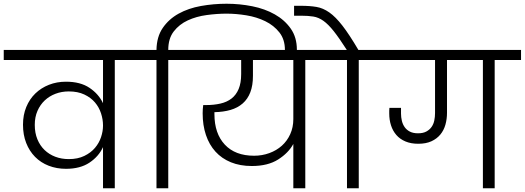

<svg xmlns="http://www.w3.org/2000/svg" viewBox="-49 -1007 2807 1027"><path d="M319 -156Q367 -156 402 -173Q437 -190 459 -216Q481 -242 491.5 -273.5Q502 -305 502 -335V-336Q502 -368 491.5 -400.5Q481 -433 459 -459Q437 -485 402 -501.5Q367 -518 319 -518Q281 -518 248 -505.5Q215 -493 190.5 -470Q166 -447 151.5 -414Q137 -381 137 -339Q137 -296 151 -262Q165 -228 189.5 -204.5Q214 -181 247 -168.5Q280 -156 319 -156ZM565 -686V0H502V-220Q479 -170 429.5 -137Q380 -104 304 -104Q254 -104 211.5 -120.5Q169 -137 138.5 -168Q108 -199 91 -242.5Q74 -286 74 -340Q74 -392 91.5 -434.5Q109 -477 140 -507Q171 -537 213 -553.5Q255 -570 304 -570Q381 -570 430 -537Q479 -504 502 -455V-686H-29V-740H705V-686Z M851 0H788V-686H647V-740H788Q789 -810 821.5 -857.5Q854 -905 906.5 -934Q959 -963 1026 -975Q1093 -987 1163 -987Q1233 -987 1300.5 -973.5Q1368 -960 1421 -930Q1474 -900 1506.5 -853.5Q1539 -807 1539 -741V-724H1475V-740Q1475 -796 1445.5 -833.5Q1416 -871 1370 -893.5Q1324 -916 1269 -925Q1214 -934 1163 -934Q1112 -934 1056.5 -926.5Q1001 -919 955.5 -898Q910 -877 880.5 -839Q851 -801 851 -740H992V-686H851Z M1310 -174Q1353 -174 1391.5 -188Q1430 -202 1458.5 -227.5Q1487 -253 1503.5 -289.5Q1520 -326 1520 -370V-686H1304V-601Q1304 -550 1290 -513.5Q1276 -477 1249 -453.5Q1222 -430 1184 -419Q1146 -408 1098 -407V-396Q1098 -293 1153.5 -233.5Q1209 -174 1310 -174ZM934 -740H1724V-686H1584V0H1520V-237Q1494 -189 1439 -154Q1384 -119 1298 -119Q1235 -119 1186 -139Q1137 -159 1103.5 -196Q1070 -233 1052.5 -285Q1035 -337 1035 -401Q1035 -424 1038 -445H1053Q1095 -445 1130 -453Q1165 -461 1189.5 -480Q1214 -499 1227.5 -531Q1241 -563 1241 -611V-686H934Z M1807 0V-686H1666V-740H1806Q1765 -804 1736 -840.5Q1707 -877 1681 -895.5Q1655 -914 1627 -918.5Q1599 -923 1562 -923H1524V-976H1561Q1608 -976 1643.5 -970Q1679 -964 1712.5 -940.5Q1746 -917 1782.5 -870Q1819 -823 1868 -740H2011V-686H1870V0Z M2534 -686H2342V-404Q2342 -370 2333.5 -340Q2325 -310 2306.5 -287.5Q2288 -265 2259 -251.5Q2230 -238 2188 -238Q2149 -238 2119.5 -250.5Q2090 -263 2071 -285Q2052 -307 2042.5 -336.5Q2033 -366 2033 -400Q2033 -408 2033 -415Q2033 -422 2034 -430H2096V-399Q2096 -380 2100.5 -361Q2105 -342 2115.5 -327Q2126 -312 2143.5 -303Q2161 -294 2187 -294Q2214 -294 2231.5 -303.5Q2249 -313 2259.5 -328Q2270 -343 2274 -362.5Q2278 -382 2278 -402V-686H1953V-740H2738V-686H2597V0H2534Z"/></svg>

Font: SVN-Poppins Light
Style: Regular
Weight: 300
Designer: Ninad Kale (Devanagari), Jonny Pinhorn (Latin)
Foundry: Indian Type Foundry
Version: Version 3.002 2017; ttfautohint (v1.8.3)